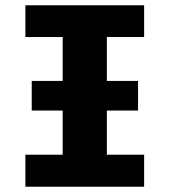

<svg xmlns="http://www.w3.org/2000/svg" viewBox="-20 -706 640 726"><path d="M100 -400H217V-566H76V-686H525V-566H384V-400H502V-288H384V-121H525V0H76V-121H217V-288H100Z"/></svg>

Font: Chivo Mono Medium
Style: Bold
Weight: 700
Monospace: yes
Version: Version 1.008